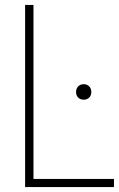

<svg xmlns="http://www.w3.org/2000/svg" viewBox="-20 -760 485 780"><path d="M82 0V-740H116V-33H443V0ZM320 -355Q306.5 -355 297.8 -363.5Q289 -372 289 -386Q289 -400.5 297.8 -409.2Q306.5 -418 320 -418Q333.5 -418 342.2 -409.2Q351 -400.5 351 -386Q351 -372 342.2 -363.5Q333.5 -355 320 -355Z"/></svg>

Font: Encode Sans Cnd Th
Style: Regular
Weight: 100
Width: 3
Designer: Multiple Designers
Foundry: Impallari Type
Version: Version 3.002; ttfautohint (v1.8.3) -l 8 -r 50 -G 200 -x 14 